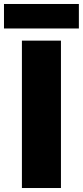

<svg xmlns="http://www.w3.org/2000/svg" viewBox="-66 -944 416 964"><path d="M44 0V-740H240V0ZM-46 -801V-924H330V-801Z"/></svg>

Font: Encode Sans Cnd Black
Style: Regular
Weight: 900
Width: 3
Designer: Multiple Designers
Foundry: Impallari Type
Version: Version 3.002; ttfautohint (v1.8.3) -l 8 -r 50 -G 200 -x 14 